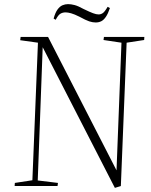

<svg xmlns="http://www.w3.org/2000/svg" viewBox="-20 -902 732 931"><path d="M545 -76 569 -695 482 -708 484 -723H680L679 -708L594 -695L566 0L537 9L187 -673L163 -27L261 -15L259 0H51L52 -15L137 -28L164 -695L78 -707L80 -723H213ZM444 -793Q429 -793 412.5 -798.5Q396 -804 365 -821Q341 -833 325 -837.5Q309 -842 298 -842Q284 -842 273 -835.5Q262 -829 250 -806L240 -812Q248 -841 259 -856Q270 -871 283 -876.5Q296 -882 310 -882Q324 -882 341.5 -877.5Q359 -873 386 -858Q415 -844 431 -838Q447 -832 458 -832Q469 -832 478.5 -838.5Q488 -845 502 -869L513 -863Q504 -836 493.5 -820.5Q483 -805 471 -799Q459 -793 444 -793Z"/></svg>

Font: Literata 60pt ExtraLight
Style: Italic
Weight: 250
Italic angle: -2°
Designer: Latin by Veronika Burian and Jose Scaglione. Greek by Irene Vlachou. Cyrillic by Vera Evstafieva
Foundry: TypeTogether
Version: Version 3.103;gftools[0.9.29]